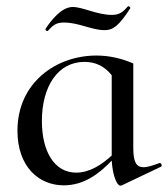

<svg xmlns="http://www.w3.org/2000/svg" viewBox="-20 -574 530 605"><path d="M131 -477C145 -491 153 -503 181 -503C229 -503 268 -479 310 -479C336 -479 354 -492 390 -547C393 -550 386 -556 383 -554C369 -538 358 -527 333 -527C286 -527 241 -552 209 -552C173 -552 140 -508 124 -484C121 -480 128 -474 131 -477ZM482 -60C460 -52 444 -47 433 -47C409 -47 400 -64 400 -108V-374C366 -389 326 -399 284 -399C156 -399 35 -313 35 -162C35 -49 102 10 181 10C245 10 293 -27 332 -68C335 -19 349 11 359 11C361 11 362 11 364 10L488 -49C492 -52 487 -63 482 -60ZM220 -30C153 -30 112 -94 112 -193C112 -301 162 -379 246 -379C279 -379 308 -367 332 -337V-84C302 -56 263 -30 220 -30Z"/></svg>

Font: Cormorant Infant Book
Style: Regular
Weight: 500
Designer: Christian Thalmann (Catharsis Fonts)
Version: Version 1.000;PS 002.000;hotconv 1.0.88;makeotf.lib2.5.64775